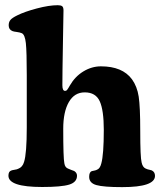

<svg xmlns="http://www.w3.org/2000/svg" viewBox="-20 -728 639 756"><path d="M85.4 -227.1V-431.2Q85.4 -524.4 81.8 -558.1Q78.1 -591.8 65.9 -597.2Q58.1 -600.6 46.1 -602.1Q34.2 -603.5 29.3 -605.5Q14.2 -611.3 14.2 -628.4Q14.2 -641.1 21 -649.4Q27.8 -657.7 47.9 -667.5Q77.1 -682.1 125.2 -694.8Q173.3 -707.5 207.5 -707.5Q219.7 -707.5 224.9 -703.4Q230 -699.2 230 -687Q230 -681.2 227.8 -559.1Q225.6 -437 225.6 -392.1Q225.6 -370.1 236.3 -370.1Q238.8 -370.1 240.7 -371.1Q242.7 -372.1 245.4 -375.7Q248 -379.4 249.5 -381.8Q251 -384.3 254.9 -391.1Q275.4 -426.8 308.3 -446.8Q341.3 -466.8 377.4 -466.8Q461.9 -466.8 499.5 -416Q520 -387.7 526.1 -347.7Q532.2 -307.6 532.2 -213.4Q532.2 -108.9 537.6 -88.4Q541.5 -69.8 553.2 -64.5Q557.1 -62.5 561.3 -61.3Q565.4 -60.1 570.3 -59.1Q575.2 -58.1 577.6 -57.1Q590.3 -50.8 590.3 -35.6Q590.3 8.8 461.4 8.8Q387.7 8.8 359.4 0.7Q331.1 -7.3 331.1 -31.7Q331.1 -50.3 341.3 -54.2Q343.3 -54.7 351.1 -56.2Q358.9 -57.6 363.3 -60.5Q374 -64.9 378.9 -84.5Q388.7 -119.6 388.7 -216.8Q388.7 -293.9 372.8 -329.1Q356.9 -364.3 313.5 -364.3Q272.9 -364.3 251 -325.9Q229 -287.6 229 -221.2Q229 -105.5 233.4 -85Q235.8 -67.9 249.5 -63.5Q254.4 -61 261.5 -58.6Q268.6 -56.2 272 -54.7Q283.2 -47.9 283.2 -36.1Q283.2 -10.7 252.7 -1.2Q222.2 8.3 146 8.3Q13.2 8.3 13.2 -36.1Q13.2 -52.2 23.4 -56.2Q27.3 -58.1 37.4 -59.6Q47.4 -61 51.8 -63.5Q68.8 -69.8 74.7 -90.3Q85.4 -123.5 85.4 -227.1Z"/></svg>

Font: Cooper*
Style: Bold
Weight: 700
Designer: Owen Earl
Foundry: indestructible type*
Version: Version 0.001